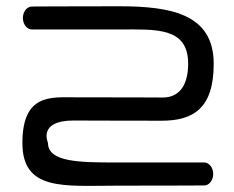

<svg xmlns="http://www.w3.org/2000/svg" viewBox="-20 -599 755 619"><path d="M638.3 -1.1C653.9 -1.1 667.4 -17.3 667.4 -38.2C667.4 -59.1 653.8 -75.2 638.1 -75.2C638.1 -75.2 471.9 -75.2 355 -75.2C238.1 -75.2 134.7 -76 134.7 -137.9C134.7 -139.8 100.8 -210.5 217.7 -210.5C217.7 -210.5 331.4 -209.8 500.7 -209.8C600.8 -209.8 669 -247.2 669 -393.3C669 -553.4 532.5 -578.8 364.2 -578.8C196 -578.8 83 -578 83 -578C67.4 -578 53.8 -561.9 53.8 -541C53.8 -520.1 67.5 -504 83.2 -504C83.2 -504 249.3 -504 366.3 -504C483.2 -504 586.6 -512.2 586.6 -393.3C586.6 -329.4 561.8 -284.6 504.7 -284.6C504.7 -284.6 390.9 -285.3 221.6 -285.3C144.6 -285.3 52.2 -297 52.2 -137.9C52.2 18.3 188.8 -0.4 357 -0.4C525.2 -0.4 638.3 -1.1 638.3 -1.1Z"/></svg>

Font: Hi.
Style: Tall Regular
Weight: 400
Designer: Mew Too, Robert Jablonski
Foundry: Cannot Into Space Fonts
Version: Version 1.996